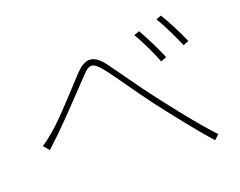

<svg xmlns="http://www.w3.org/2000/svg" viewBox="-94 -851 1187 951"><g transform="rotate(-15 500.0 -375.0)"><path d="M675 -661 647 -648C677 -608 722 -530 742 -488L771 -502C746 -552 697 -629 675 -661ZM799 -708 773 -695C803 -656 848 -579 870 -537L898 -551C873 -599 822 -678 799 -708ZM67 -235 96 -206C109 -221 130 -246 149 -266C206 -331 300 -451 353 -517C391 -566 408 -573 459 -520C505 -472 582 -375 648 -302C722 -221 820 -116 899 -42L922 -67C838 -141 728 -261 671 -323C603 -396 525 -492 477 -546C418 -609 377 -596 331 -540C277 -472 186 -348 127 -289C104 -266 87 -249 67 -235Z"/></g></svg>

Font: Genne Gothic ExtraLight
Style: Regular
Weight: 250
Designer: Ryoko NISHIZUKA (kana & ideographs); Paul D. Hunt (Latin, Greek & Cyrillic); Wenlong ZHANG (bopomofo); Sandoll Communica
Foundry: Adobe Systems Incorporated
Version: Version 1.004;PS 1.004;hotconv 16.6.51;makeotf.lib2.5.65220